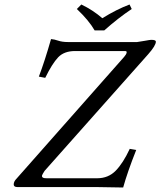

<svg xmlns="http://www.w3.org/2000/svg" viewBox="-20 -832 713 854"><path d="M527.8 2Q431.6 0 407.2 0H57.1Q41 0 41 -11.7Q41 -24.9 54.2 -38.1L532.2 -579.1Q542 -590.3 543 -597.2Q545.9 -605 535.2 -605H314Q265.1 -605 238.5 -576.9Q211.9 -548.8 181.2 -485.8L152.8 -491.2Q178.7 -559.1 207 -658.2Q221.2 -657.2 239 -651.1Q256.8 -645 282.2 -645H589.8Q606 -647 626.5 -650.9Q647 -654.8 652.8 -654.8Q672.9 -654.8 673.3 -647Q673.3 -629.4 639.2 -590.8L178.2 -71.8Q168.5 -56.6 167 -51.8Q164.1 -38.6 188 -39.1H412.1Q461.9 -39.1 494.9 -73Q527.8 -106.9 557.1 -169.9L585.9 -165Q546.9 -66.9 527.8 2ZM400.9 -696.8Q375 -741.7 321.8 -792L341.8 -812Q393.6 -787.1 435.1 -751Q498 -790 556.2 -812L565.9 -792Q505.9 -752 443.8 -696.8Z"/></svg>

Font: Linux Libertine
Style: Italic
Weight: 400
Italic angle: -12°
Designer: Philipp H. Poll
Foundry: Philipp H. Poll
Version: Version 5.1.6 ; ttfautohint (v0.9)